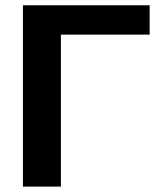

<svg xmlns="http://www.w3.org/2000/svg" viewBox="-20 -708 607 728"><path d="M547.4 -688V-576.7H210.9V-0.5H66.9V-688Z"/></svg>

Font: Arial
Style: Bold
Weight: 700
Designer: Steve Matteson
Foundry: Ascender Corporation
Version: Version 2.00.3